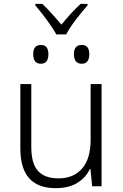

<svg xmlns="http://www.w3.org/2000/svg" viewBox="-20 -970 640 1000"><path d="M325 -791Q341 -823 375 -867.5Q409 -912 436 -942V-950H400Q373 -925 348 -897.5Q323 -870 300 -842Q277 -868 251 -897.5Q225 -927 200 -950H164V-942Q194 -907 225.5 -864Q257 -821 273 -791ZM445 -688Q445 -736 406 -736Q365 -736 365 -688Q365 -638 406 -638Q445 -638 445 -688ZM232 -688Q232 -736 193 -736Q153 -736 153 -688Q153 -638 193 -638Q232 -638 232 -688ZM448 -90H451L460 0H509V-532H452V-243Q452 -143 407.5 -92Q363 -41 285 -41Q214 -41 178.5 -79Q143 -117 143 -205V-532H86V-196Q86 10 270 10Q339 10 383.5 -18Q428 -46 448 -90Z"/></svg>

Font: Noto Sans Mono UI Light
Style: Regular
Weight: 300
Designer: Monotype Design team
Foundry: Monotype Imaging Inc.
Version: 1.000